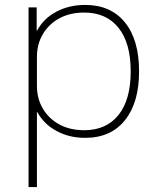

<svg xmlns="http://www.w3.org/2000/svg" viewBox="-20 -550 633 780"><path d="M326 -530Q430 -530 487.5 -459Q545 -388 545 -260Q545 -133 487.5 -61.5Q430 10 326 10Q261 10 209.5 -18Q158 -46 132 -94H130V210H96V-520H129V-426H131Q157 -475 209 -502.5Q261 -530 326 -530ZM322 -499Q265 -499 222 -476Q179 -453 154.5 -412Q130 -371 130 -318V-202Q130 -149 154.5 -108Q179 -67 222 -44Q265 -21 322 -21Q412 -21 461.5 -83Q511 -145 511 -260Q511 -375 461.5 -437Q412 -499 322 -499Z"/></svg>

Font: M PLUS 2 ExtraLight
Style: Regular
Weight: 250
Designer: Coji Morishita
Foundry: UNDERFOREST DESIGN
Version: Version 1.001